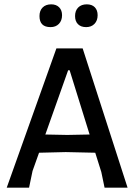

<svg xmlns="http://www.w3.org/2000/svg" viewBox="-20 -865 627 885"><path d="M213 -740Q162 -740 162 -791Q162 -816 176.5 -830.5Q191 -845 216 -845Q239 -845 252.5 -831.5Q266 -818 266 -795Q266 -770 251.5 -755Q237 -740 213 -740ZM326 -791Q326 -816 340.5 -830.5Q355 -845 380 -845Q404 -845 417 -831.5Q430 -818 430 -795Q430 -770 415.5 -755Q401 -740 377 -740Q353 -740 339.5 -753.5Q326 -767 326 -791ZM361 -642 568 0H462L447 -72L419 -161L283 -164L160 -161L130 -77L114 0H11L240 -642ZM290 -243 393 -245 301 -541H294L189 -245Z"/></svg>

Font: Alegreya Sans SC Medium
Style: Regular
Weight: 500
Designer: Juan Pablo del Peral
Foundry: Huerta Tipografica
Version: Version 2.001;PS 002.001;hotconv 1.0.88;makeotf.lib2.5.64775